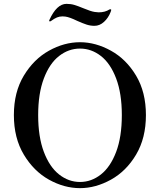

<svg xmlns="http://www.w3.org/2000/svg" viewBox="-20 -962 830 996"><path d="M52 -365Q52 -484 103.5 -569.5Q155 -655 234 -699Q313 -743 395 -743Q476 -743 555.5 -699Q635 -655 686 -569.5Q737 -484 737 -365Q737 -246 686 -160Q635 -74 555.5 -30Q476 14 395 14Q313 14 234 -30Q155 -74 103.5 -160Q52 -246 52 -365ZM612 -365Q612 -477 582.5 -555Q553 -633 503.5 -671.5Q454 -710 395 -710Q336 -710 286.5 -671.5Q237 -633 207.5 -555Q178 -477 178 -365Q178 -252 207.5 -174Q237 -96 286.5 -57Q336 -18 395 -18Q454 -18 503.5 -57Q553 -96 582.5 -174Q612 -252 612 -365ZM380 -854Q341 -873 319 -876L304 -877Q289 -877 275.5 -871.5Q262 -866 243 -852Q242 -851 239 -851Q235 -851 235 -854L236 -858Q274 -942 325 -942Q347 -942 365.5 -936.5Q384 -931 413 -919Q451 -903 471 -900Q485 -898 492 -898Q525 -898 548 -913L552 -914Q557 -914 557 -910Q557 -908 554 -900Q542 -869 519.5 -848.5Q497 -828 470 -828Q449 -828 429 -834.5Q409 -841 380 -854Z"/></svg>

Font: Shippori Mincho SemiBold
Style: Regular
Weight: 600
Designer: FONTDASU
Foundry: FONTDASU / Google Inc. / but / Adobe
Version: Version 3.110; ttfautohint (v1.8.3)